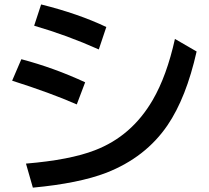

<svg xmlns="http://www.w3.org/2000/svg" viewBox="-20 -821 950 873"><path d="M429.2 -596.2Q285.2 -660.6 135.3 -704.1L167 -800.8Q335.9 -758.8 463.4 -698.2ZM329.1 -346.2Q209 -398.9 35.2 -454.1L77.1 -551.8Q226.6 -512.2 367.2 -446.8ZM98.1 -77.1Q297.9 -93.8 411.1 -137.7Q578.6 -201.7 674.3 -366.2Q738.3 -476.1 775.4 -644L874 -586.9Q826.7 -376.5 741.7 -251.5Q642.1 -105.5 463.9 -35.6Q338.4 12.7 129.4 32.2Z"/></svg>

Font: FORM UDPGothic
Style: Bold
Weight: 700
Foundry: Pronama LLC
Version: Version 1.051